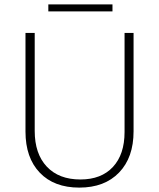

<svg xmlns="http://www.w3.org/2000/svg" viewBox="-20 -844 724 874"><path d="M200 -792V-824H492V-792ZM96 -245V-694H138V-248Q138 -144 193 -85.5Q248 -27 346 -27Q441 -27 494 -84Q547 -141 547 -243V-694H588V-246Q588 -127 522 -58.5Q456 10 341 10Q226 10 161 -58Q96 -126 96 -245Z"/></svg>

Font: Cantarell Light
Style: Regular
Weight: 300
Designer: Dave Crossland, Nikolaus Waxweiler, Florian Fecher, Jacques Le Bailly, Eben Sorkin, Alexei Vanyashin, Alexios Zavras, Em
Version: Version 0.303